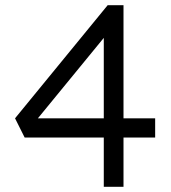

<svg xmlns="http://www.w3.org/2000/svg" viewBox="-20 -720 660 740"><path d="M380 0V-190H75L38 -264L395 -700H456V-264H578V-190H456V0ZM126 -264H380V-574Z"/></svg>

Font: Lexend Light
Style: Regular
Weight: 300
Designer: Bonnie Shaver-Troup, Thomas Jockin
Foundry: Lexend
Version: Version 1.007; ttfautohint (v1.8.3)